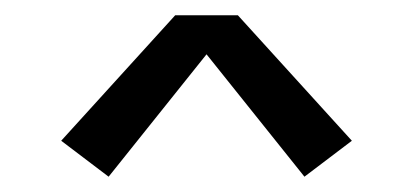

<svg xmlns="http://www.w3.org/2000/svg" viewBox="-20 -704 540 251"><path d="M122 -473 60 -520 209 -684H291L440 -520L378 -473L250 -633Z"/></svg>

Font: Zed Sans
Style: Regular
Weight: 400
Designer: Belleve Invis
Foundry: Belleve Invis
Version: Version 1.0.0; ttfautohint (v1.8.4)